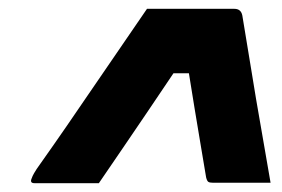

<svg xmlns="http://www.w3.org/2000/svg" viewBox="-20 -770 640 435"><path d="M313 -750H511Q526 -750 529 -735Q541 -664 550.5 -604.5Q560 -545 570.5 -486Q581 -427 593 -356H462Q455 -356 452 -358Q449 -360 447 -368Q439 -415 433 -451.5Q427 -488 421 -523.5Q415 -559 408 -604H373Q340 -555 313 -515Q286 -475 260 -437Q234 -399 204 -355H58Q48 -355 51 -364Q52 -367 54 -371.5Q56 -376 63 -387Q75 -404 102 -442.5Q129 -481 164 -532.5Q199 -584 238 -640.5Q277 -697 313 -750Z"/></svg>

Font: Recursive Mn Lnr St XBd
Style: Italic
Weight: 800
Italic angle: -15°
Monospace: yes
Version: Version 1.079;hotconv 1.0.112;makeotfexe 2.5.65598; ttfautoh